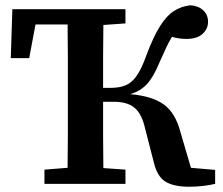

<svg xmlns="http://www.w3.org/2000/svg" viewBox="-20 -699 847 730"><path d="M700 11Q642 11 610.5 -7.5Q579 -26 566 -77L528 -225Q515 -272 488 -292Q461 -312 414 -312H372Q372 -242 372 -180.5Q372 -119 373 -60L457 -54V0H149V-54L237 -61Q238 -122 238 -184Q238 -246 238 -308V-356Q238 -419 238 -481.5Q238 -544 237 -606H115L91 -478H21L27 -664H457V-610L373 -604Q372 -543 372 -481.5Q372 -420 372 -365H401Q435 -365 458.5 -375Q482 -385 500.5 -412Q519 -439 537 -490Q563 -559 588 -599Q613 -639 641 -657Q669 -675 704 -679Q734 -677 752.5 -660Q771 -643 771 -616Q771 -590 750.5 -570.5Q730 -551 688 -551Q660 -551 634 -559Q622 -540 611.5 -517Q601 -494 587 -463Q563 -405 538 -378.5Q513 -352 475 -341Q558 -334 602.5 -302Q647 -270 666 -197L706 -61L798 -53V0Q778 5 751.5 8Q725 11 700 11Z"/></svg>

Font: Source Serif 4 SmText Semibold
Style: Regular
Weight: 600
Designer: Frank Grießhammer
Foundry: Adobe
Version: Version 4.005;hotconv 1.1.0;makeotfexe 2.6.0